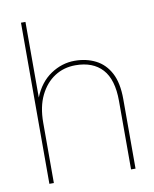

<svg xmlns="http://www.w3.org/2000/svg" viewBox="-82 -782 678 845"><g transform="rotate(-10 257.0 -360.0)"><path d="M70 0V-720H90V-382Q116 -447 166 -480.5Q216 -514 273 -514Q325 -514 366.5 -493Q408 -472 431.5 -427.5Q455 -383 455 -311V0H435V-306Q435 -402 393 -448Q351 -494 273 -494Q221 -494 180 -467.5Q139 -441 114.5 -391Q90 -341 90 -269V0Z"/></g></svg>

Font: DM Sans 16pt Thin
Style: Regular
Weight: 250
Version: Version 4.004;gftools[0.9.30]